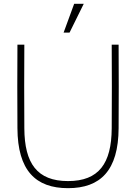

<svg xmlns="http://www.w3.org/2000/svg" viewBox="-20 -966 700 1002"><path d="M107 -733H71C70 -535 70 -495 71 -297C72 -76 166 16 335 16C504 16 598 -76 599 -297C600 -495 600 -535 599 -733H563C564 -535 564 -495 563 -296C562 -113 496 -21 335 -21C174 -21 108 -113 107 -296C106 -495 106 -535 107 -733ZM312 -796H343L417 -946H367Z"/></svg>

Font: Kreadon Extra Light
Style: Regular
Weight: 200
Designer: kohakuno
Foundry: StudioGnu
Version: Version 1.000;Glyphs 3.1.2 (3151)